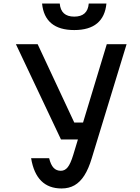

<svg xmlns="http://www.w3.org/2000/svg" viewBox="-20 -1050 790 1086"><path d="M400 -357H508L472 -261H325L70 -800H193ZM696 -800 499 -155Q481 -95 457 -57.5Q433 -20 401.5 -2Q370 16 328 16Q256 16 213 -27Q170 -70 156 -155H258Q267 -118 283 -101Q299 -84 324 -84Q347 -84 363 -104Q379 -124 394 -173L584 -800ZM400 -956Q438 -956 458.5 -974.5Q479 -993 482 -1030H582Q575 -956 529.5 -918Q484 -880 400 -880Q316 -880 270.5 -918Q225 -956 218 -1030H318Q321 -993 341.5 -974.5Q362 -956 400 -956Z"/></svg>

Font: Martian Mono sWd Rg
Style: Regular
Weight: 400
Width: 6
Monospace: yes
Designer: Roman Shamin
Foundry: Evil Martians
Version: Version 1.000